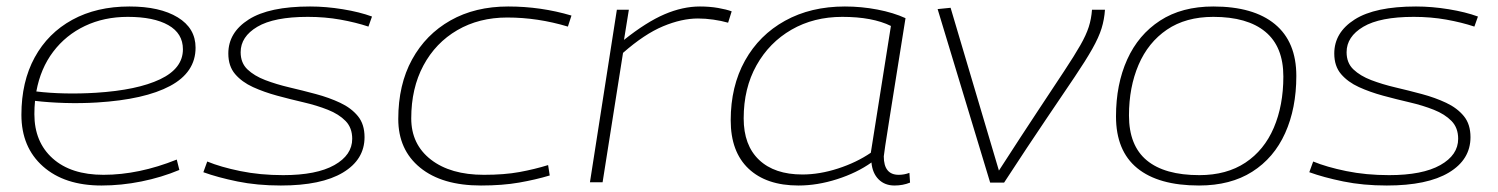

<svg xmlns="http://www.w3.org/2000/svg" viewBox="-20 -562 4618 592"><path d="M533 -38Q478 -15 416 -2.5Q354 10 293 10Q179 10 112.5 -49Q46 -108 46 -208Q46 -310 87 -385Q128 -460 203 -501Q278 -542 379 -542Q473 -542 528 -508.5Q583 -475 583 -415Q583 -339 504.5 -297Q426 -255 279 -246Q230 -243 180 -244.5Q130 -246 88 -251Q86 -231 86 -210Q86 -124 142.5 -73.5Q199 -23 299 -23Q408 -23 525 -70ZM374 -510Q301 -510 242 -482Q183 -454 144 -402.5Q105 -351 92 -280Q133 -275 180.5 -274Q228 -273 276 -276Q403 -284 473.5 -317.5Q544 -351 544 -410Q544 -459 499 -484.5Q454 -510 374 -510Z M607 -31 619 -64Q660 -47 721 -34.5Q782 -22 853 -22Q956 -22 1011 -53Q1066 -84 1066 -134Q1066 -168 1045.5 -189Q1025 -210 991 -223.5Q957 -237 916 -246.5Q875 -256 834.5 -267Q794 -278 760 -293.5Q726 -309 705 -333.5Q684 -358 684 -397Q684 -462 747 -502Q810 -542 936 -542Q985 -542 1037 -533.5Q1089 -525 1127 -511L1116 -480Q1077 -493 1029.5 -501.5Q982 -510 929 -510Q825 -510 773.5 -479.5Q722 -449 722 -401Q722 -368 743 -348Q764 -328 798 -315Q832 -302 872.5 -292.5Q913 -283 954 -272Q995 -261 1029 -245Q1063 -229 1083.5 -204Q1104 -179 1104 -139Q1104 -70 1037.5 -30Q971 10 846 10Q773 10 712 -2.5Q651 -15 607 -31Z M1463 10Q1343 10 1275.5 -45Q1208 -100 1208 -195Q1208 -301 1250.5 -378.5Q1293 -456 1369 -499Q1445 -542 1547 -542Q1648 -542 1742 -514L1731 -480Q1638 -508 1544 -508Q1457 -508 1390 -469Q1323 -430 1285.5 -360Q1248 -290 1248 -197Q1248 -117 1308.5 -70Q1369 -23 1472 -23Q1535 -23 1581.5 -31.5Q1628 -40 1670 -53L1675 -21Q1632 -8 1580.5 1Q1529 10 1463 10Z M1919 -532 1904 -439Q1973 -494 2029 -518Q2085 -542 2138 -542Q2168 -542 2194 -537.5Q2220 -533 2236 -527L2225 -492Q2204 -498 2179.5 -501.5Q2155 -505 2132 -505Q2082 -505 2024.5 -481Q1967 -457 1901 -399L1838 0H1799L1882 -532Z M2738 10Q2708 10 2689 -9Q2670 -28 2667 -61Q2622 -29 2561 -9.5Q2500 10 2442 10Q2343 10 2288 -42Q2233 -94 2233 -191Q2233 -296 2277 -375Q2321 -454 2400.5 -498Q2480 -542 2585 -542Q2636 -542 2685.5 -532.5Q2735 -523 2772 -506Q2741 -312 2723 -199Q2705 -86 2705 -80Q2705 -23 2751 -23Q2768 -23 2784 -29L2786 1Q2764 10 2738 10ZM2665 -91 2727 -482Q2670 -510 2577 -510Q2489 -510 2420.5 -470.5Q2352 -431 2312.5 -360.5Q2273 -290 2273 -197Q2273 -114 2320.5 -69Q2368 -24 2454 -24Q2507 -24 2564 -42.5Q2621 -61 2665 -91Z M3076 1H3033L2871 -534L2911 -538L3060 -36Q3131 -146 3180 -220Q3229 -294 3261 -342.5Q3293 -391 3311 -422.5Q3329 -454 3337 -479Q3345 -504 3347 -532H3387Q3385 -502 3376.5 -474.5Q3368 -447 3348 -411.5Q3328 -376 3293 -324Q3258 -272 3204.5 -193Q3151 -114 3076 1Z M3677 10Q3552 10 3486.5 -43.5Q3421 -97 3421 -203Q3421 -302 3455.5 -378.5Q3490 -455 3557 -498.5Q3624 -542 3721 -542Q3845 -542 3911 -487.5Q3977 -433 3977 -328Q3977 -228 3942.5 -151.5Q3908 -75 3841 -32.5Q3774 10 3677 10ZM3678 -22Q3762 -22 3820 -60.5Q3878 -99 3907.5 -168Q3937 -237 3937 -326Q3937 -418 3881.5 -464Q3826 -510 3721 -510Q3636 -510 3578 -470.5Q3520 -431 3490.5 -362Q3461 -293 3461 -206Q3461 -113 3516 -67.5Q3571 -22 3678 -22Z M4017 -31 4029 -64Q4070 -47 4131 -34.5Q4192 -22 4263 -22Q4366 -22 4421 -53Q4476 -84 4476 -134Q4476 -168 4455.5 -189Q4435 -210 4401 -223.5Q4367 -237 4326 -246.5Q4285 -256 4244.5 -267Q4204 -278 4170 -293.5Q4136 -309 4115 -333.5Q4094 -358 4094 -397Q4094 -462 4157 -502Q4220 -542 4346 -542Q4395 -542 4447 -533.5Q4499 -525 4537 -511L4526 -480Q4487 -493 4439.5 -501.5Q4392 -510 4339 -510Q4235 -510 4183.5 -479.5Q4132 -449 4132 -401Q4132 -368 4153 -348Q4174 -328 4208 -315Q4242 -302 4282.5 -292.5Q4323 -283 4364 -272Q4405 -261 4439 -245Q4473 -229 4493.5 -204Q4514 -179 4514 -139Q4514 -70 4447.5 -30Q4381 10 4256 10Q4183 10 4122 -2.5Q4061 -15 4017 -31Z"/></svg>

Font: Georama Extended ExtraLight
Style: Italic
Weight: 200
Width: 7
Italic angle: -9°
Designer: Jean-Baptiste Levee
Foundry: Production Type
Version: Version 1.000